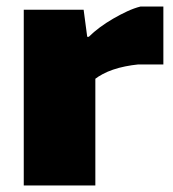

<svg xmlns="http://www.w3.org/2000/svg" viewBox="-20 -570 532 590"><path d="M53 -540H237L248 -457H253Q268 -472 287 -486Q306 -500 327.5 -512.5Q349 -525 370.5 -535Q392 -545 412 -550H482V-372H405Q385 -370 365 -366Q345 -362 327.5 -356Q310 -350 296 -342.5Q282 -335 273 -328V0H53Z"/></svg>

Font: Encode Sans Normal
Style: Black
Weight: 900
Designer: Pablo Impallari, Andres Torresi
Foundry: Pablo Impallari, Andres Torresi
Version: Version 1.000; ttfautohint (v1.00) -l 8 -r 50 -G 200 -x 14 -